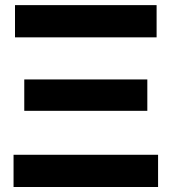

<svg xmlns="http://www.w3.org/2000/svg" viewBox="-20 -748 686 768"><path d="M34.2 0V-128.9H612.3V0ZM40 -598.6V-727.5H606.4V-598.6ZM77.1 -304.7V-430.2H569.3V-304.7Z"/></svg>

Font: Inter Display
Style: Bold
Weight: 700
Designer: Rasmus Andersson
Foundry: rsms
Version: Version 4.001;git-9221beed3